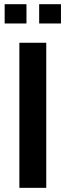

<svg xmlns="http://www.w3.org/2000/svg" viewBox="-20 -904 316 924"><path d="M202.6 -698.2V0H73.2V-698.2ZM273.4 -883.8V-791H168.5V-883.8ZM107.4 -883.8V-791H2.4V-883.8Z"/></svg>

Font: Voltera
Style: Bold
Weight: 700
Designer: Bernd Montag
Version: Version 1.301